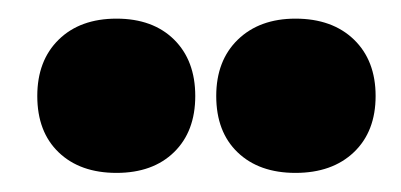

<svg xmlns="http://www.w3.org/2000/svg" viewBox="-20 -674 430 206"><path d="M105 -488.5Q66 -488.5 43 -510.5Q20 -532.5 20 -571Q20 -609 43 -631.5Q66 -654 105 -654Q144 -654 166.8 -631.5Q189.5 -609 189.5 -571Q189.5 -533 166.8 -510.8Q144 -488.5 105 -488.5ZM297 -488.5Q258 -488.5 235 -510.5Q212 -532.5 212 -571Q212 -609 235.2 -631.5Q258.5 -654 297 -654Q336.5 -654 359.8 -631.5Q383 -609 383 -571Q383 -533 359.8 -510.8Q336.5 -488.5 297 -488.5Z"/></svg>

Font: Fraunces 144pt S050 Black
Style: Regular
Weight: 900
Version: Version 1.000; ttfautohint (v1.8.3)